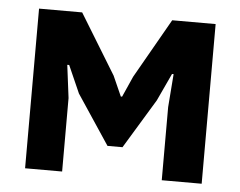

<svg xmlns="http://www.w3.org/2000/svg" viewBox="-42 -550 750 599"><g transform="rotate(5 333.0 -250.0)"><path d="M485 -229 493 -333H488L448 -247L354 -92H307L204 -247L166 -333H160L173 -230V0H57V-500H192L307 -312L335 -249H339L368 -314L474 -500H610V0H485Z"/></g></svg>

Font: PTSans
Style: Bold
Weight: 700
Designer: A.Korolkova, O.Umpeleva, V.Yefimov
Foundry: ParaType Ltd
Version: Version 2.003W OFL